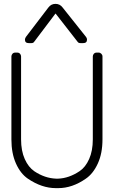

<svg xmlns="http://www.w3.org/2000/svg" viewBox="-20 -972 602 993"><path d="M480 -700H490Q498 -700 504 -694Q510 -688 510 -680V-251Q510 -179 486 -126.5Q462 -74 424 -48Q354 1 281 1H269Q196 1 124 -48Q86 -74 62.5 -126.5Q39 -179 39 -251V-680Q39 -688 44.5 -694Q50 -700 59 -700H69Q78 -700 83.5 -694Q89 -688 89 -680V-251Q89 -192 108 -149.5Q127 -107 158 -86Q212 -50 271 -48H280Q337 -50 392 -87Q422 -107 441 -149.5Q460 -192 460 -251V-680Q460 -688 465.5 -694Q471 -700 480 -700ZM230 -933Q244 -952 267 -952Q290 -952 304 -933L425 -781Q430 -775 430 -767Q430 -749 410 -749H397Q386 -749 382 -755L269 -900L267 -902L156 -755Q152 -749 142 -749H129Q109 -749 109 -767Q109 -773 114 -781Z"/></svg>

Font: Text Me One
Style: Regular
Weight: 400
Designer: Julia Petretta
Foundry: Julia Petretta
Version: Version 1.003